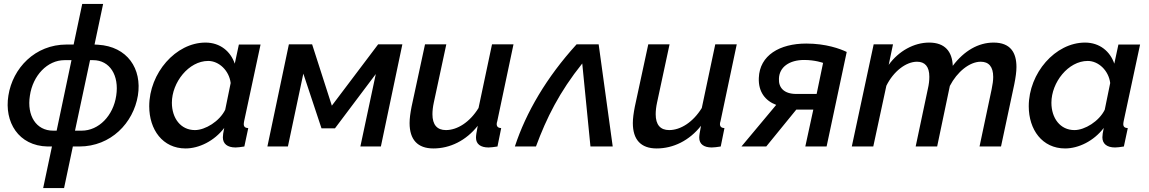

<svg xmlns="http://www.w3.org/2000/svg" viewBox="-20 -750 5883 983"><path d="M201 213H308L353 0H386C548 0 663 -121 686 -261C708 -398 632 -512 482 -521L464 -522L508 -730H401L357 -522H321C159 -522 45 -401 23 -261C1 -126 74 -3 224 0H246ZM252 -81C165 -81 117 -158 133 -260C148 -364 223 -442 310 -442H346L270 -81ZM364 -81 441 -442H457C542 -442 591 -364 575 -260C560 -158 486 -81 398 -81Z M744 -206C744 -86 813 10 930 10C999 10 1077 -28 1128 -95C1123 -72 1121 -57 1121 -47C1121 -14 1144 5 1186 5C1197 5 1212 3 1231 0L1251 -94C1235 -95 1228 -101 1228 -115C1228 -119 1229 -124 1230 -130L1314 -522H1203L1182 -424C1161 -486 1108 -532 1032 -532C880 -532 744 -376 744 -206ZM1133 -188C1104 -129 1031 -84 978 -84C905 -84 860 -145 860 -224C860 -328 946 -438 1046 -438C1101 -438 1153 -389 1161 -325Z M1349 0H1454L1533 -373L1626 -93H1695L1904 -371L1825 0H1930L2040 -523H1916L1679 -209L1578 -523H1459Z M2077 -120C2077 -35 2118 10 2199 10C2284 10 2366 -30 2426 -106C2419 -70 2417 -56 2417 -45C2417 -12 2441 5 2481 5C2493 5 2507 3 2527 0L2546 -94C2531 -95 2523 -101 2523 -115C2523 -119 2524 -124 2526 -130L2609 -523H2499L2430 -197C2385 -124 2321 -84 2263 -84C2218 -84 2194 -111 2194 -165C2194 -182 2196 -202 2201 -225L2265 -523H2156L2087 -203C2081 -172 2077 -144 2077 -120Z M2616 0H2724C2778 -146 2844 -279 2961 -425L3003 0H3117L3045 -523H2932C2778 -354 2673 -174 2616 0Z M3220 -120C3220 -35 3261 10 3342 10C3427 10 3509 -30 3569 -106C3562 -70 3560 -56 3560 -45C3560 -12 3584 5 3624 5C3636 5 3650 3 3670 0L3689 -94C3674 -95 3666 -101 3666 -115C3666 -119 3667 -124 3669 -130L3752 -523H3642L3573 -197C3528 -124 3464 -84 3406 -84C3361 -84 3337 -111 3337 -165C3337 -182 3339 -202 3344 -225L3408 -523H3299L3230 -203C3224 -172 3220 -144 3220 -120Z M3776 0H3903L4057 -189H4144L4103 0H4212L4315 -484C4282 -500 4209 -527 4108 -527C3972 -527 3869 -467 3865 -351C3862 -280 3898 -234 3954 -213ZM4057 -269C3993 -269 3966 -302 3968 -346C3969 -407 4022 -443 4097 -443C4154 -443 4194 -428 4194 -428L4161 -269Z M4453 -523 4341 0H4451L4518 -311C4554 -384 4618 -434 4675 -434C4715 -434 4738 -410 4738 -357C4738 -339 4736 -318 4730 -293L4668 0H4778L4843 -310C4880 -382 4944 -434 5001 -434C5042 -434 5065 -409 5065 -356C5065 -338 5062 -317 5057 -293L4995 0H5105L5173 -319C5180 -354 5184 -383 5184 -407C5184 -480 5154 -532 5067 -532C4989 -532 4916 -490 4858 -413C4855 -487 4817 -532 4737 -532C4660 -532 4581 -489 4530 -418L4552 -523Z M5247 -206C5247 -86 5316 10 5433 10C5502 10 5580 -28 5631 -95C5626 -72 5624 -57 5624 -47C5624 -14 5647 5 5689 5C5700 5 5715 3 5734 0L5754 -94C5738 -95 5731 -101 5731 -115C5731 -119 5732 -124 5733 -130L5817 -522H5706L5685 -424C5664 -486 5611 -532 5535 -532C5383 -532 5247 -376 5247 -206ZM5636 -188C5607 -129 5534 -84 5481 -84C5408 -84 5363 -145 5363 -224C5363 -328 5449 -438 5549 -438C5604 -438 5656 -389 5664 -325Z"/></svg>

Font: FIGSv2-sans-serif SmBold Italic
Style: Regular
Weight: 600
Italic angle: -12°
Designer: Matt McInerney, Pablo Impallari, Rodrigo Fuenzalida
Foundry: Matt McInerney, Pablo Impallari, Rodrigo Fuenzalida
Version: Version 4.020;hotconv 1.0.109;makeotfexe 2.5.65596